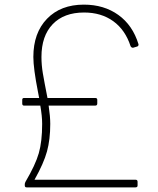

<svg xmlns="http://www.w3.org/2000/svg" viewBox="-20 -796 681 829"><path d="M574 -11V5Q574 13 565 13H95Q87 13 87 5V-1Q87 -5 90 -11Q133 -84 147.5 -134.5Q162 -185 162 -261Q162 -295 154 -340H84Q76 -340 76 -349V-365Q76 -373 84 -373H149L144 -399Q124 -501 124 -550Q124 -654 183 -715Q242 -776 342 -776Q429 -776 491 -731.5Q553 -687 578 -605V-603Q578 -597 572 -595L555 -590H553Q550 -590 547.5 -592Q545 -594 544 -596Q521 -667 469 -704.5Q417 -742 343 -742Q256 -742 207.5 -691.5Q159 -641 159 -550Q159 -515 165 -479.5Q171 -444 185 -373H391Q400 -373 400 -365V-349Q400 -340 391 -340H190Q197 -293 197 -261Q197 -194 183 -142.5Q169 -91 129 -20H565Q574 -20 574 -11Z"/></svg>

Font: LINE Seed JP_TTF Thin
Style: Regular
Weight: 250
Designer: LY Corporation & Fontrix & Fontworks
Version: Version 1.008